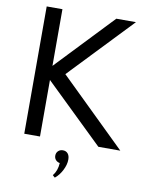

<svg xmlns="http://www.w3.org/2000/svg" viewBox="-102 -822 852 1114"><g transform="rotate(10 323.5 -265.0)"><path d="M81.1 0V-750H173.8V-416L491.2 -750H606.9L255.9 -381.8L647 0H517.6L173.8 -333V0ZM313.5 131.8Q298.8 129.4 289.6 119.1Q280.3 108.9 280.3 93.8Q280.3 77.1 291.3 66.4Q302.2 55.7 319.3 55.7Q337.4 55.7 348.1 68.1Q358.9 80.6 358.9 103.5Q358.9 133.3 342 166.5Q325.2 199.7 299.8 220.2L286.1 208Q311 177.7 313.5 131.8Z"/></g></svg>

Font: Spartan MB Med
Style: Regular
Weight: 500
Designer: Matt Bailey, Mirko Velimirovic
Foundry: Matt Bailey
Version: Version 1.005